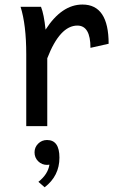

<svg xmlns="http://www.w3.org/2000/svg" viewBox="-20 -542 529 825"><path d="M183.1 0H92.8V-309.1Q92.8 -435.5 68.4 -512.7H156.2Q168.9 -481 175.8 -414.6Q245.1 -522.5 334.5 -522.5Q446.8 -522.5 446.8 -354L368.7 -336.4Q368.7 -432.1 312.5 -432.1Q237.3 -432.1 183.1 -291.5ZM171.9 262.7 145 239.3Q186 207 192.4 165.5Q187.5 166.5 182.1 166.5Q159.7 166.5 144 150.9Q128.4 135.3 128.4 112.8Q128.4 90.8 144 75.2Q159.7 59.6 182.1 59.6Q235.4 59.6 235.4 135.3Q235.4 213.9 171.9 262.7Z"/></svg>

Font: Cadman
Style: Regular
Weight: 400
Designer: Paul James MIller
Foundry: High-Logic / Made with FontCreator
Version: Version 2.114;March 28, 2021;FontCreator 13.0.0.2683 64-bit